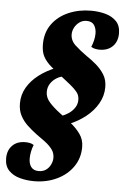

<svg xmlns="http://www.w3.org/2000/svg" viewBox="-68 -721 617 942"><g transform="rotate(5 240.5 -250.0)"><path d="M135 178.7Q99 178.7 65.7 169.7Q32.3 160.7 11 138.8Q-10.3 117 -10.3 78.7Q-10.3 39.7 13 15.7Q36.3 -8.3 77.3 -8.3Q89.7 -8.3 100 -6Q110.3 -3.7 118.7 2Q112.3 17 108.7 34.8Q105 52.7 105 69Q105 96.3 117.3 111.8Q129.7 127.3 153.7 127.3Q175.3 127.3 190.2 116.7Q205 106 212.8 89.3Q220.7 72.7 220.7 56.7Q220.7 32.7 207.2 14.7Q193.7 -3.3 172.7 -19.2Q151.7 -35 128.3 -51.3Q105 -68.7 83.3 -88.7Q61.7 -108.7 47.7 -134.7Q33.7 -160.7 33.7 -195.7Q33.7 -238.7 54.7 -274.5Q75.7 -310.3 112.3 -338.3Q149 -366.3 195.3 -384.3L236 -346Q217.3 -343.3 199.8 -332.2Q182.3 -321 171.2 -303.7Q160 -286.3 160 -263.3Q160 -235.3 181.2 -211.8Q202.3 -188.3 231.7 -166.3Q259.3 -145.7 288.2 -123Q317 -100.3 336.8 -72.8Q356.7 -45.3 356.7 -8.7Q356.7 46.3 327.2 88.7Q297.7 131 247.2 154.8Q196.7 178.7 135 178.7ZM282 -116 243.3 -153Q260 -158 277.2 -169.7Q294.3 -181.3 306 -198.5Q317.7 -215.7 317.7 -236.7Q317.7 -252.7 312 -264.5Q306.3 -276.3 290.2 -291.8Q274 -307.3 241.3 -332.3Q200.3 -364 173.7 -386.5Q147 -409 133.8 -433.2Q120.7 -457.3 120.7 -493.7Q120.7 -552.7 150.8 -594Q181 -635.3 231.7 -657.2Q282.3 -679 342.3 -679Q379.7 -679 412.8 -670Q446 -661 467 -639.3Q488 -617.7 488 -579.7Q488 -540 464.2 -516Q440.3 -492 399.3 -492Q390 -492 378.8 -494.2Q367.7 -496.3 358.3 -502.3Q365.3 -519.3 369.3 -536Q373.3 -552.7 373.3 -569.3Q373.3 -593 362.3 -610.2Q351.3 -627.3 324.7 -627.3Q304.7 -627.3 289.2 -616Q273.7 -604.7 265.3 -588.2Q257 -571.7 257 -555.7Q257 -524.7 281.7 -502Q306.3 -479.3 338.7 -456.3Q364.3 -439.3 388.2 -418.8Q412 -398.3 428 -372.7Q444 -347 444 -311.3Q444 -268 422.3 -230.3Q400.7 -192.7 364.3 -163.7Q328 -134.7 282 -116Z"/></g></svg>

Font: Sansita Swashed Light
Style: Regular
Weight: 300
Designer: Pablo Cosgaya
Foundry: Omnibus-Type
Version: Version 1.003